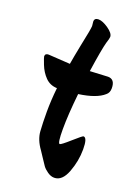

<svg xmlns="http://www.w3.org/2000/svg" viewBox="-168 -712 574 796"><g transform="rotate(20 119.5 -314.0)"><path d="M164 -440 243 -444Q274 -444 274 -404Q274 -384 261 -374Q229 -345 151 -334Q141 -239 141 -176Q141 -113 150 -113Q156 -113 192 -145Q228 -177 232 -177Q249 -177 249 -125.5Q249 -74 230 -24Q211 26 176 26Q161 26 146 15.5Q131 5 123.5 -5.5Q116 -16 102.5 -37Q89 -58 86 -62Q59 -99 56.5 -135.5Q54 -172 54 -221Q54 -270 60 -327Q29 -328 8.5 -349Q-12 -370 -23.5 -399.5Q-35 -429 -35 -433Q-35 -446 -20 -446L76 -440Q81 -471 92 -526Q109 -606 109 -619L107 -638Q107 -654 125 -654Q143 -654 169 -636Q195 -618 195 -602Q195 -595 188 -574Q179 -542 164 -440Z"/></g></svg>

Font: Devonshire
Style: Regular
Weight: 400
Designer: Astigmatic (AOETI)
Foundry: Astigmatic (AOETI)
Version: Version 1.001